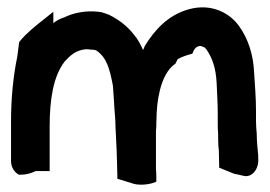

<svg xmlns="http://www.w3.org/2000/svg" viewBox="-20 -485 735 522"><path d="M10 -47C10 -30 19 -17 31 -10H36C52 -10 65 -14 77 -20H115V-141C115 -215 125 -278 156 -318C171 -334 185 -348 212 -351H220C223 -351 225 -350 227 -350H231C235 -350 240 -349 243 -347C270 -328 278 -299 287 -252L290 -208C291 -183 294 -163 294 -141V-140C295 -119 296 -100 297 -79C297 -67 298 -57 298 -48C298 -35 299 -22 299 -10V1L335 12C356 21 388 17 405 9V-1C405 -8 405 -16 404 -25V-118C404 -127 404 -134 405 -141V-150C405 -159 406 -167 406 -179C409 -235 424 -290 457 -312L463 -324C473 -330 487 -335 503 -339C506 -348 512 -360 525 -360H526C535 -356 534 -359 541 -351C557 -328 567 -300 569 -259C570 -231 572 -206 572 -178V-151C572 -141 572 -133 573 -123C573 -109 573 -91 575 -75L576 -29C588 -24 603 -18 613 -14H614L615 -13C624 -11 630 -10 642 -7C665 -1 685 -26 682 -55V-63C680 -81 678 -104 678 -120V-121C677 -133 676 -145 676 -156V-184C676 -219 673 -254 671 -286C669 -336 655 -379 630 -414C606 -448 557 -477 494 -460C436 -444 400 -403 373 -359V-358L369 -349C362 -364 356 -377 344 -391C326 -414 305 -430 278 -444L277 -445H276C267 -448 259 -452 248 -453C212 -457 180 -450 155 -438C143 -434 133 -429 125 -422V-453L100 -433C77 -415 53 -396 34 -373L32 -370L27 -331C16 -279 10 -217 10 -155Z"/></svg>

Font: SolarCharger
Style: 950
Weight: 900
Designer: Mew Too
Foundry: Cannot Into Space Fonts/KineticPlasma Fonts
Version: Version 1.100